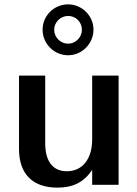

<svg xmlns="http://www.w3.org/2000/svg" viewBox="-20 -846 629 879"><path d="M292 -646C257 -646 228 -675 228 -710C228 -744 257 -773 292 -773C327 -773 355 -745 355 -710C355 -675 326 -646 292 -646ZM402 -500V-208C402 -119 358 -62 286 -62C223 -62 187 -106 187 -190V-500H67V-164C67 -51 128 13 243 13C315 13 364 -12 402 -68V0H523V-500ZM292 -826C227 -826 175 -774 175 -710C175 -646 227 -593 292 -593C355 -593 408 -646 408 -710C408 -774 355 -826 292 -826Z"/></svg>

Font: Perun SemiBold
Style: Regular
Weight: 600
Foundry: Copyright (c) Stefan Peev, Context Ltd, 2016
Version: Version 1.089